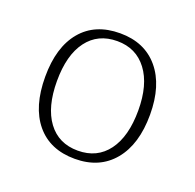

<svg xmlns="http://www.w3.org/2000/svg" viewBox="-75 -786 513 506"><g transform="rotate(20 181.5 -533.0)"><path d="M35 -534Q35 -617 73.5 -663Q112 -709 182 -709Q251 -709 290 -662.5Q329 -616 329 -534Q329 -451 290 -404Q251 -357 182 -357Q112 -357 73.5 -403.5Q35 -450 35 -534ZM296 -534Q296 -606 265.5 -646.5Q235 -687 182 -687Q128 -687 98 -647Q68 -607 68 -534Q68 -461 98 -420.5Q128 -380 182 -380Q236 -380 266 -420.5Q296 -461 296 -534Z"/></g></svg>

Font: Arima Madurai ExtraLight
Style: Regular
Weight: 275
Designer: Joana Correia and Natanael Gama
Foundry: NDISCOVER
Version: Version 1.019